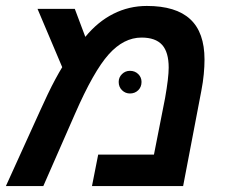

<svg xmlns="http://www.w3.org/2000/svg" viewBox="-36 -629 769 649"><path d="M460.4 -608.9Q558.6 -608.9 606.9 -564.2Q655.3 -519.5 655.3 -427.7Q655.3 -404.8 652.8 -378.4Q650.4 -352.1 644.5 -321.8L583 0H274.9L295.9 -106.4H484.4L522 -297.4Q534.2 -366.7 534.2 -400.4Q534.2 -452.6 512 -477.3Q489.7 -502 442.4 -502Q382.3 -502 331.5 -445.3Q280.3 -388.2 217.3 -243.7L110.4 0H-16.1L100.1 -255.9Q111.8 -281.7 125 -309.6Q138.2 -337.4 151.4 -361.8Q164.6 -386.2 174.3 -401.9L90.8 -599.1H216.8L252.4 -504.4Q294.4 -555.7 347.2 -582.3Q399.9 -608.9 460.4 -608.9ZM365.2 -352.1Q365.2 -367.7 376.5 -378.7Q387.7 -389.6 403.3 -389.6Q419.9 -389.6 431.2 -378.7Q442.4 -367.7 442.4 -352.1Q442.4 -335 431.2 -324Q419.9 -313 403.3 -313Q387.7 -313 376.5 -324Q365.2 -335 365.2 -352.1Z"/></svg>

Font: Arimo SemiBold
Style: Italic
Weight: 600
Italic angle: -12°
Version: Version 1.33